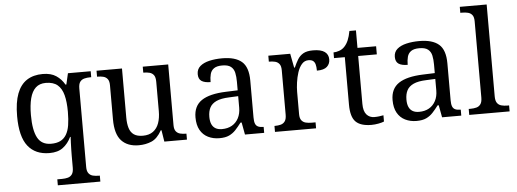

<svg xmlns="http://www.w3.org/2000/svg" viewBox="-59 -933 3625 1345"><g transform="rotate(-5 1754.0 -260.0)"><path d="M297 240V198H330Q353 198 371.5 193Q390 188 401 172.5Q412 157 412 126V40Q412 24 412.5 -0.5Q413 -25 414 -50Q415 -75 416 -90H412Q390 -44 354 -17Q318 10 259 10Q160 10 107.5 -56.5Q55 -123 55 -267Q55 -364 78.5 -425.5Q102 -487 147.5 -516.5Q193 -546 259 -546Q317 -546 353.5 -521.5Q390 -497 412 -458H418L436 -536H596V-494H588Q566 -494 547 -489Q528 -484 517 -469Q506 -454 506 -422V130Q506 159 517.5 174Q529 189 547.5 193.5Q566 198 588 198H596V240ZM276 -54Q315 -54 341 -67Q367 -80 383 -106.5Q399 -133 405.5 -173Q412 -213 412 -267Q412 -337 399.5 -384.5Q387 -432 357.5 -457Q328 -482 275 -482Q231 -482 204 -457Q177 -432 164.5 -384Q152 -336 152 -266Q152 -160 180.5 -107Q209 -54 276 -54Z M887 10Q808 10 765 -36.5Q722 -83 722 -186V-426Q722 -456 710.5 -470.5Q699 -485 680.5 -489.5Q662 -494 640 -494H637V-536H816V-191Q816 -148 825.5 -117Q835 -86 858 -70Q881 -54 921 -54Q965 -54 993 -74.5Q1021 -95 1034 -131.5Q1047 -168 1047 -216V-422Q1047 -454 1036 -469Q1025 -484 1006.5 -489Q988 -494 965 -494H962V-536H1141V-109Q1141 -80 1152.5 -65.5Q1164 -51 1182.5 -46.5Q1201 -42 1223 -42H1226V0H1067L1054 -81H1049Q1018 -25 977 -7.5Q936 10 887 10Z M1454 10Q1410 10 1374.5 -7.5Q1339 -25 1319 -60.5Q1299 -96 1299 -150Q1299 -230 1355.5 -268Q1412 -306 1527 -310L1610 -313V-373Q1610 -409 1604 -436.5Q1598 -464 1578 -480Q1558 -496 1517 -496Q1479 -496 1459 -482Q1439 -468 1432.5 -443.5Q1426 -419 1426 -387Q1384 -387 1362.5 -401.5Q1341 -416 1341 -450Q1341 -485 1365.5 -506Q1390 -527 1431 -536.5Q1472 -546 1521 -546Q1613 -546 1658.5 -507Q1704 -468 1704 -373V-114Q1704 -86 1710 -70.5Q1716 -55 1730 -48.5Q1744 -42 1766 -42H1769V0H1634L1618 -86H1610Q1589 -58 1569 -36.5Q1549 -15 1522.5 -2.5Q1496 10 1454 10ZM1477 -52Q1518 -52 1547.5 -69Q1577 -86 1593.5 -117.5Q1610 -149 1610 -191V-272L1546 -269Q1489 -267 1456.5 -252Q1424 -237 1410 -210.5Q1396 -184 1396 -145Q1396 -114 1405 -93.5Q1414 -73 1432 -62.5Q1450 -52 1477 -52Z M1845 0V-42H1848Q1871 -42 1889.5 -47Q1908 -52 1919 -67.5Q1930 -83 1930 -114V-426Q1930 -456 1918.5 -470.5Q1907 -485 1888.5 -489.5Q1870 -494 1848 -494H1845V-536H1999L2018 -437H2023Q2036 -467 2051 -492Q2066 -517 2091 -531.5Q2116 -546 2160 -546Q2215 -546 2241.5 -527Q2268 -508 2268 -473Q2268 -442 2246.5 -422Q2225 -402 2175 -402Q2175 -430 2170 -447Q2165 -464 2153.5 -472Q2142 -480 2122 -480Q2094 -480 2075 -458Q2056 -436 2045 -402Q2034 -368 2029 -331.5Q2024 -295 2024 -266V-109Q2024 -80 2035.5 -65.5Q2047 -51 2065.5 -46.5Q2084 -42 2106 -42H2134V0Z M2523 10Q2447 10 2412.5 -24.5Q2378 -59 2378 -145V-479H2302V-519Q2320 -519 2342 -526.5Q2364 -534 2380 -551Q2397 -569 2408 -595Q2419 -621 2426 -659H2472V-536H2603V-479H2472V-142Q2472 -91 2493 -67Q2514 -43 2548 -43Q2566 -43 2581 -45Q2596 -47 2612 -50V-6Q2599 0 2573 5Q2547 10 2523 10Z M2840 10Q2796 10 2760.5 -7.5Q2725 -25 2705 -60.5Q2685 -96 2685 -150Q2685 -230 2741.5 -268Q2798 -306 2913 -310L2996 -313V-373Q2996 -409 2990 -436.5Q2984 -464 2964 -480Q2944 -496 2903 -496Q2865 -496 2845 -482Q2825 -468 2818.5 -443.5Q2812 -419 2812 -387Q2770 -387 2748.5 -401.5Q2727 -416 2727 -450Q2727 -485 2751.5 -506Q2776 -527 2817 -536.5Q2858 -546 2907 -546Q2999 -546 3044.5 -507Q3090 -468 3090 -373V-114Q3090 -86 3096 -70.5Q3102 -55 3116 -48.5Q3130 -42 3152 -42H3155V0H3020L3004 -86H2996Q2975 -58 2955 -36.5Q2935 -15 2908.5 -2.5Q2882 10 2840 10ZM2863 -52Q2904 -52 2933.5 -69Q2963 -86 2979.5 -117.5Q2996 -149 2996 -191V-272L2932 -269Q2875 -267 2842.5 -252Q2810 -237 2796 -210.5Q2782 -184 2782 -145Q2782 -114 2791 -93.5Q2800 -73 2818 -62.5Q2836 -52 2863 -52Z M3211 0V-42H3224Q3247 -42 3265.5 -47Q3284 -52 3295 -67.5Q3306 -83 3306 -114V-650Q3306 -680 3294.5 -694.5Q3283 -709 3264.5 -713.5Q3246 -718 3224 -718H3211V-760H3400V-114Q3400 -83 3411 -67.5Q3422 -52 3441 -47Q3460 -42 3482 -42H3495V0Z"/></g></svg>

Font: Noto Serif Khmer
Style: Regular
Weight: 400
Designer: Danh Hong and the Monotype Design Team
Foundry: Monotype Imaging Inc.
Version: Version 2.003